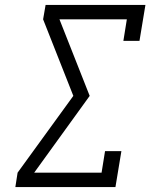

<svg xmlns="http://www.w3.org/2000/svg" viewBox="-20 -755 640 775"><path d="M42 0 51 -58 276 -368 154 -677 164 -735H567L543 -590H478L492 -677H220L342 -368L118 -58H390L404 -145H470L446 0Z"/></svg>

Font: Iosevka Curly Slab LtEx
Style: Italic
Weight: 300
Width: 7
Italic angle: -9°
Monospace: yes
Designer: Belleve Invis
Foundry: Belleve Invis
Version: Version 11.1.0; ttfautohint (v1.8.3)